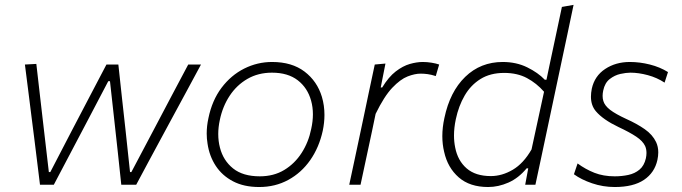

<svg xmlns="http://www.w3.org/2000/svg" viewBox="-20 -760 2807 790"><path d="M144.5 0Q139 -46.5 133 -93.5Q127 -140 121.5 -186.5L110 -277Q103 -331 96.5 -384.5Q90 -438 82.5 -494.5L129.5 -497Q137.5 -429 145.5 -357.5Q153.5 -286 161.5 -219.5L181 -52H187L275.5 -222.5Q310.5 -289.5 346 -357.2Q381.5 -425 418 -494.5H467Q474 -429.5 481.5 -360.5Q489 -291.5 496.5 -225L515 -52H520.5L612.5 -226Q647.5 -292 685 -363.5Q722.5 -434.5 754.5 -494.5H807Q777 -439 748 -385L689 -276L642 -189Q616 -140.5 590.5 -93.5Q565 -46 540.5 0H479Q472.5 -61.5 465 -131.5Q457 -201.5 450.5 -263.5L432.5 -426H425.5L340 -263Q306.5 -199.5 271 -132Q235.5 -64.5 201.5 0Z M1046.5 9.5Q983.5 9.5 938.8 -14Q894 -37.5 867.8 -77.5Q841.5 -117.5 834 -168.5Q830.5 -189 830.5 -210.5Q830.5 -241.5 837.5 -273.5Q852.5 -347 891.5 -398.8Q930.5 -450.5 984.8 -477.8Q1039 -505 1099.5 -505Q1181 -505 1233 -465.5Q1285 -426 1304.5 -361.5Q1315 -326 1315 -287Q1315 -255.5 1308 -222Q1293 -153.5 1256.5 -101.2Q1220 -49 1166.2 -19.8Q1112.5 9.5 1046.5 9.5ZM1049 -34.5Q1106.5 -34.5 1149.8 -60.8Q1193 -87 1221.2 -131Q1249.5 -175 1260.5 -229.5Q1267.5 -261 1267.5 -289.5Q1267.5 -319.5 1260 -346Q1245.5 -398.5 1205 -429.8Q1164.5 -461 1099 -461Q1042.5 -461 998.2 -435.5Q954 -410 925 -366Q896 -322 884.5 -266.5Q878 -236.5 878 -208.5Q878 -179 885 -152.5Q898.5 -99.5 939 -67Q979.5 -34.5 1049 -34.5Z M1417 0Q1429 -57 1440 -107.5Q1451 -158.5 1464 -220.5L1474.5 -270Q1484 -315.5 1496.2 -373.5Q1508.5 -431.5 1522 -494.5L1566 -498.5L1546.5 -400H1552.5Q1579 -443.5 1608.2 -466Q1637.5 -488.5 1666.2 -496.8Q1695 -505 1719.5 -505Q1737.5 -505 1755.8 -502Q1774 -499 1787 -494.5L1773 -447Q1754.5 -453 1739.5 -455Q1724.5 -457 1710.5 -457Q1687 -457 1657.2 -445.5Q1627.5 -434 1594 -398.8Q1560.5 -363.5 1525.5 -291.5L1510.5 -219.5Q1497.5 -159 1486.5 -107.5Q1475 -55.5 1463.5 0Z M1988.5 9.5Q1913 9.5 1867.5 -30.2Q1822 -70 1807.5 -135Q1800 -166 1800 -200Q1800 -236 1808.5 -274.5Q1831 -382.5 1894.2 -443.8Q1957.5 -505 2048.5 -505Q2104.5 -505 2149.2 -483Q2194 -461 2221.5 -432H2228.5L2241.5 -494Q2255 -556 2267.5 -616Q2280 -676 2292 -731.5L2340 -740Q2327 -679 2314.5 -618.5Q2301.5 -558 2288 -494L2230 -220.5Q2216.5 -158.5 2206 -107.5Q2195 -56 2183 0H2141L2153.5 -67.5H2147Q2113.5 -27 2072 -8.8Q2030.5 9.5 1988.5 9.5ZM1999.5 -35.5Q2045.5 -35.5 2089.8 -61.5Q2134 -87.5 2167 -145L2218.5 -382.5Q2188 -417.5 2148.2 -438.8Q2108.5 -460 2054.5 -460Q1997.5 -460 1957.2 -435Q1917 -410 1892 -367Q1867 -324 1855.5 -269.5Q1848 -234 1848 -202.5Q1848 -176.5 1853 -152.5Q1863.5 -99 1900 -67.2Q1936.5 -35.5 1999.5 -35.5Z M2509.5 9.5Q2461 9.5 2416.2 -5.8Q2371.5 -21 2341.5 -43L2356.5 -87.5Q2389 -63.5 2425.8 -49Q2462.5 -34.5 2509.5 -34.5Q2538.5 -34.5 2565.2 -40.2Q2592 -46 2611.2 -62Q2630.5 -78 2637.5 -108.5Q2640 -120.5 2640 -130.5Q2640 -146.5 2634.5 -159Q2625 -179.5 2598.2 -197.5Q2571.5 -215.5 2524.5 -237.5Q2461.5 -267.5 2432 -302Q2411.5 -326 2411.5 -362Q2411.5 -377.5 2415 -395Q2426.5 -447.5 2470 -476.2Q2513.5 -505 2571.5 -505Q2612.5 -505 2654 -494.5Q2695.5 -484 2728.5 -463.5L2714.5 -420Q2683.5 -440.5 2645.5 -450.8Q2607.5 -461 2574 -461Q2556 -461 2532.5 -455.8Q2509 -450.5 2488.8 -434.8Q2468.5 -419 2462 -387.5Q2459.5 -376 2459.5 -365.5Q2459.5 -354 2462.5 -344.5Q2468 -325.5 2490.2 -308.2Q2512.5 -291 2557 -270.5Q2600.5 -251 2632.8 -228.5Q2665 -206 2679.5 -175.5Q2688.5 -156.5 2688.5 -133Q2688.5 -118.5 2685 -102Q2673.5 -49.5 2629.8 -20Q2586 9.5 2509.5 9.5Z"/></svg>

Font: Heraclito ExtraLight
Style: Italic
Weight: 200
Italic angle: -12°
Designer: Kostas Bartsokas (font) & Cristiano Sobral (main changes)
Foundry: Kostas Bartsokas (font) & Cristiano Sobral (main changes)
Version: Version 1.00;July 8, 2020;FontCreator 13.0.0.2655 64-bit